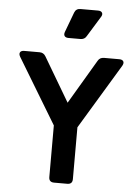

<svg xmlns="http://www.w3.org/2000/svg" viewBox="-65 -1063 789 1112"><g transform="rotate(5 330.0 -507.5)"><path d="M292 0Q262 0 262 -30V-330L33 -709Q24 -725 30 -735Q36 -745 54 -745H143Q166 -745 178 -725L330 -468L482 -725Q493 -745 518 -745H606Q624 -745 630 -735Q636 -725 627 -709L399 -331V-30Q399 0 369 0ZM302 -842Q286 -842 279.5 -851Q273 -860 279 -876L322 -991Q331 -1015 357 -1015H459Q477 -1015 483 -1004.5Q489 -994 479 -979L407 -862Q396 -842 372 -842Z"/></g></svg>

Font: Pitagon Sans Text
Style: Bold
Weight: 700
Designer: Travis Tran
Foundry: Pitagon
Version: Version 1.001; ttfautohint (v1.8.4.7-5d5b);gftools[0.9.26]